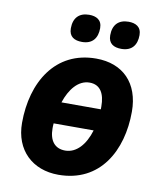

<svg xmlns="http://www.w3.org/2000/svg" viewBox="-85 -820 755 898"><g transform="rotate(10 292.5 -371.0)"><path d="M441 -621C491 -621 514 -652 514 -699C514 -739 486 -752 453 -752C406 -752 379 -725 379 -675C379 -635 405 -621 441 -621ZM254 -621C304 -621 327 -652 327 -699C327 -739 299 -752 266 -752C219 -752 192 -725 192 -675C192 -635 218 -621 254 -621ZM253 10C451 10 541 -155 541 -340C541 -476 461 -556 334 -556C140 -556 44 -393 44 -200C44 -70 130 10 253 10ZM396 -326H209C230 -390 269 -440 323 -440C375 -440 396 -399 396 -340ZM265 -107C216 -107 189 -140 189 -199C189 -204 189 -212 190 -223H380C359 -153 318 -107 265 -107Z"/></g></svg>

Font: Noto Sans
Style: Bold Italic
Weight: 700
Italic angle: -12°
Designer: Monotype Design Team
Foundry: Monotype Imaging Inc.
Version: Version 2.013